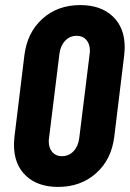

<svg xmlns="http://www.w3.org/2000/svg" viewBox="-20 -728 511 756"><path d="M35 -158Q35 -168 37 -190L76 -510Q87 -600 147 -654Q207 -708 296 -708Q377 -708 424 -663.5Q471 -619 471 -542Q471 -532 469 -510L430 -190Q419 -100 358.5 -46Q298 8 209 8Q128 8 81.5 -36.5Q35 -81 35 -158ZM292 -184 333 -516Q334 -520 334 -528Q334 -555 320 -571Q306 -587 282 -587Q255 -587 236.5 -567.5Q218 -548 214 -516L173 -184Q172 -180 172 -172Q172 -145 186 -129Q200 -113 223 -113Q251 -113 269.5 -132.5Q288 -152 292 -184Z"/></svg>

Font: Barlow Condensed
Style: Bold Italic
Weight: 700
Width: 3
Italic angle: -7°
Designer: Jeremy Tribby
Foundry: Tribby Type
Version: Version 1.408